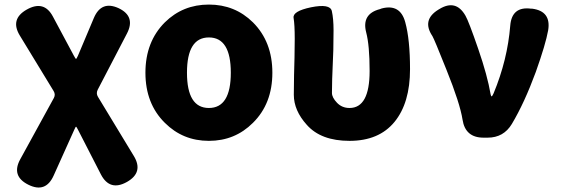

<svg xmlns="http://www.w3.org/2000/svg" viewBox="-20 -603 2456 841"><path d="M215 166Q180 244 104 206Q28 168 69 94L216 -174Q224 -189 215 -204L67 -447Q23 -519 97 -561Q173 -604 212 -530L303 -360Q311 -345 313 -345Q315 -345 321 -358L391 -524Q424 -602 500 -567Q575 -531 536 -456L408 -210Q400 -194 409 -179L566 80Q610 152 536 194Q461 236 422 161L322 -34Q315 -48 313 -48Q311 -48 305 -34Z M702 -65Q617 -149 617 -284.5Q617 -420 702 -505Q781 -583 895 -583Q1009 -583 1088 -505Q1173 -420 1173 -284.5Q1173 -149 1088 -65Q1009 14 895 14Q781 14 702 -65ZM799 -284.5Q799 -130 895 -130Q991 -130 991 -284.5Q991 -439 895 -439Q799 -439 799 -284.5Z M1511 14Q1386 14 1324 -56Q1267 -119 1267 -188Q1267 -231 1268 -274L1270 -351Q1271 -392 1271 -433Q1271 -495 1266 -524.5Q1261 -554 1342 -571Q1426 -588 1433.5 -554.5Q1441 -521 1441 -470Q1441 -427 1440 -384L1435 -257Q1434 -216 1434 -196Q1434 -176 1456 -153Q1478 -130 1511 -130Q1599 -130 1599 -292Q1599 -404 1584 -461Q1563 -542 1644 -563L1652 -566Q1733 -587 1755 -506Q1776 -430 1776 -300Q1776 -152 1708 -69Q1640 14 1511 14Z M2098 0Q2018 0 2006 -79Q1995 -150 1935 -299Q1882 -432 1874 -445Q1827 -515 1899 -560L1904 -563Q1977 -608 2019 -534Q2033 -510 2075 -388Q2115 -272 2129 -190Q2131 -181 2133.5 -181Q2136 -181 2142 -194Q2203 -341 2215 -491Q2222 -576 2306 -565H2311Q2395 -554 2381 -470Q2370 -409 2327 -288Q2277 -152 2222 -60Q2186 0 2116 0Z"/></svg>

Font: Resource Han Rounded JP Heavy
Style: Regular
Weight: 900
Designer: Cyano Hao (round all glyphs); Ryoko NISHIZUKA 西塚涼子 (kana, bopomofo & ideographs); Paul D. Hunt (Latin, Greek & Cyrillic)
Foundry: Cyano Hao
Version: 0.990